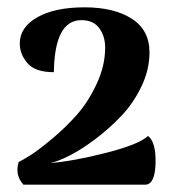

<svg xmlns="http://www.w3.org/2000/svg" viewBox="-20 -732 469 524"><path d="M384 -361Q406 -344 404.5 -286.5Q403 -229 377 -228H44Q20 -254 31 -290Q42 -295 64 -309Q86 -323 122.5 -353.5Q159 -384 190 -419Q221 -454 244 -503.5Q267 -553 267 -602Q267 -633 251 -655Q235 -677 202 -677Q129 -677 127 -535Q76 -535 55 -559.5Q34 -584 34 -613Q34 -658 82 -685Q130 -712 211 -712Q291 -712 339.5 -681Q388 -650 388 -589Q388 -542 366 -496Q344 -450 310.5 -415Q277 -380 239 -351.5Q201 -323 169 -307Q137 -291 117 -287Q180 -292 270 -315Q360 -338 384 -361Z"/></svg>

Font: Arima Koshi Bold
Style: Regular
Weight: 700
Designer: Joana Correia and Natanael Gama
Foundry: NDISCOVER
Version: Version 1.019;PS 001.019;hotconv 1.0.88;makeotf.lib2.5.64775